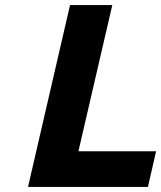

<svg xmlns="http://www.w3.org/2000/svg" viewBox="-20 -734 634 754"><path d="M561 0H90L255 -714H421L288 -140H593Z"/></svg>

Font: Passageway
Style: BdIt
Weight: 700
Foundry: Ascender Corporation
Version: Version 1.11